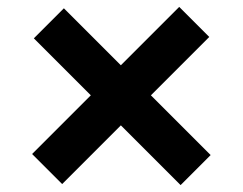

<svg xmlns="http://www.w3.org/2000/svg" viewBox="-20 -581 704 556"><path d="M590 -132 503 -45 330 -218 160 -48 73 -135 243 -305 78 -470 165 -557 330 -392 499 -561 586 -474 417 -305Z"/></svg>

Font: Martel Sans Heavy
Style: Regular
Weight: 900
Designer: Dan Reynolds and Mathieu Réguer
Foundry: Dan Reynolds and Mathieu Réguer
Version: Version 1.001;PS 001.001;hotconv 1.0.70;makeotf.lib2.5.58329